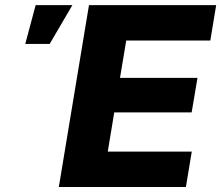

<svg xmlns="http://www.w3.org/2000/svg" viewBox="-20 -748 885 768"><path d="M215.3 0 335.9 -727.5H844.7L821.3 -585.9H484.9L460 -436.5H770L746.6 -298.3H437L411.1 -141.6H747.1L723.6 0ZM81.1 -572.3 122.6 -727.5H269.5L178.7 -572.3Z"/></svg>

Font: Inter 16pt ExtraBold
Style: Italic
Weight: 800
Italic angle: -9.3988°
Version: Version 4.001;git-66647c0bb